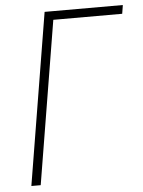

<svg xmlns="http://www.w3.org/2000/svg" viewBox="-53 -777 609 819"><g transform="rotate(-5 252.0 -367.5)"><path d="M48 0 169 -735H504L498 -698H203L88 0Z"/></g></svg>

Font: Iosevka Curly XLtObl
Style: Regular
Weight: 200
Italic angle: -9°
Monospace: yes
Designer: Belleve Invis
Foundry: Belleve Invis
Version: Version 11.1.0; ttfautohint (v1.8.3)